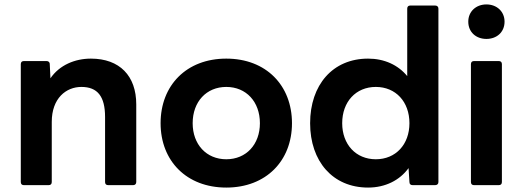

<svg xmlns="http://www.w3.org/2000/svg" viewBox="-20 -800 2363 868"><path d="M88 37H200C209 37 214 32 214 23V-249C214 -356 279 -407 348 -407C421 -407 455 -364 455 -271V23C455 32 460 37 469 37H582C590 37 596 32 596 23V-328C596 -457 521 -535 391 -535C319 -535 249 -506 208 -446L205 -510C205 -520 198 -524 190 -524H88C79 -524 74 -519 74 -510V23C74 32 79 37 88 37Z M1003 48C1183 48 1300 -73 1300 -243C1300 -414 1183 -535 1003 -535C823 -535 706 -414 706 -243C706 -73 823 48 1003 48ZM851 -243C851 -340 913 -407 1003 -407C1093 -407 1155 -340 1155 -243C1155 -147 1093 -80 1003 -80C913 -80 851 -147 851 -243Z M1644 48C1722 48 1787 15 1827 -40L1831 23C1831 33 1837 37 1846 37H1947C1956 37 1962 32 1962 23V-761C1962 -770 1956 -775 1947 -775H1835C1826 -775 1821 -770 1821 -761V-456C1780 -506 1718 -535 1644 -535C1484 -535 1382 -416 1382 -243C1382 -71 1484 48 1644 48ZM1527 -243C1527 -340 1589 -407 1679 -407C1769 -407 1831 -340 1831 -243C1831 -147 1769 -80 1679 -80C1589 -80 1527 -147 1527 -243Z M2179 -624C2226 -624 2261 -655 2261 -702C2261 -748 2226 -780 2179 -780C2132 -780 2097 -748 2097 -702C2097 -655 2132 -624 2179 -624ZM2109 -510V23C2109 32 2114 37 2123 37H2235C2244 37 2249 32 2249 23V-510C2249 -519 2244 -524 2235 -524H2123C2114 -524 2109 -519 2109 -510Z"/></svg>

Font: LINE Seed JP_OTF Bold
Style: Regular
Weight: 700
Designer: LINE & Fontrix & Fontworks
Version: Version 1.009